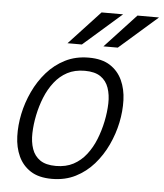

<svg xmlns="http://www.w3.org/2000/svg" viewBox="-51 -746 684 799"><g transform="rotate(5 290.5 -346.0)"><path d="M45 -250Q55 -298 76.5 -344Q98 -390 130.5 -427Q163 -464 206.5 -486Q250 -508 305 -508Q360 -508 394 -486Q428 -464 445 -427Q462 -390 463.5 -344Q465 -298 455 -250Q445 -202 423.5 -156Q402 -110 369.5 -73Q337 -36 293.5 -14Q250 8 195 8Q140 8 106 -14Q72 -36 55 -73Q38 -110 36.5 -156Q35 -202 45 -250ZM107 -250Q99 -211 98 -174.5Q97 -138 107 -109Q117 -80 141 -63.5Q165 -47 207 -47Q249 -47 280 -63.5Q311 -80 333.5 -109Q356 -138 370.5 -174.5Q385 -211 393 -250Q401 -289 402 -325Q403 -361 393 -390Q383 -419 359 -435.5Q335 -452 293 -452Q251 -452 220 -435.5Q189 -419 166.5 -390Q144 -361 129.5 -325Q115 -289 107 -250ZM431 -700 271 -560H211L341 -700ZM581 -700 421 -560H361L491 -700Z"/></g></svg>

Font: Epunda Sans Light
Style: Italic
Weight: 300
Italic angle: -12.0243°
Designer: Simon Atzbach
Foundry: typofactur
Version: Version 2.204